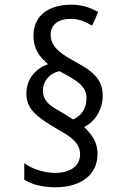

<svg xmlns="http://www.w3.org/2000/svg" viewBox="-20 -786 540 815"><path d="M214 9C324 9 394 -44 394 -133C394 -177 377 -208 337 -247C382 -268 416 -320 416 -380C416 -470 340 -500 278 -536C237 -560 195 -589 195 -638C195 -681 227 -706 280 -706C310 -706 336 -698 371 -677L397 -735C357 -757 324 -766 282 -766C187 -766 122 -720 122 -634C122 -581 146 -545 184 -514C131 -494 92 -452 92 -389C92 -327 129 -293 220 -240C274 -209 320 -183 320 -131C320 -76 270 -52 215 -52C169 -52 114 -69 83 -94V-23C116 -2 164 9 214 9ZM290 -279 254 -302C217 -325 162 -345 162 -401C162 -438 185 -472 232 -484C320 -439 347 -415 347 -368C347 -330 329 -295 290 -279Z"/></svg>

Font: Noto Sans Mono ExtraCondensed
Style: Regular
Weight: 400
Width: 2
Designer: Monotype Design Team
Foundry: Monotype Imaging Inc.
Version: Version 2.014